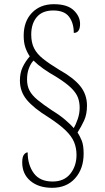

<svg xmlns="http://www.w3.org/2000/svg" viewBox="-20 -780 499 916"><path d="M229 116Q164 116 125 83Q86 50 86 -5Q86 -32 94.5 -42.5Q103 -53 112 -53Q112 6 141 46Q170 86 231 86Q286 86 315.5 49Q345 12 345 -41Q345 -74 333.5 -102Q322 -130 292.5 -158.5Q263 -187 209 -222Q141 -264 108 -303.5Q75 -343 75 -396Q75 -432 88 -459.5Q101 -487 122 -511Q108 -532 100.5 -555Q93 -578 93 -610Q93 -678 132.5 -719Q172 -760 237 -760Q301 -760 331.5 -731Q362 -702 362 -666Q362 -623 332 -623Q332 -670 309.5 -700Q287 -730 234 -730Q182 -730 155.5 -698.5Q129 -667 129 -615Q129 -577 142.5 -550Q156 -523 185.5 -499.5Q215 -476 261 -448Q331 -409 363 -369Q395 -329 395 -276Q395 -235 381.5 -205.5Q368 -176 350 -148Q361 -131 370 -109Q379 -87 379 -47Q379 25 338.5 70.5Q298 116 229 116ZM332 -169Q341 -184 350.5 -211Q360 -238 360 -266Q360 -292 352 -314Q344 -336 320.5 -359.5Q297 -383 249 -413Q214 -433 187 -452Q160 -471 140 -491Q127 -478 118 -454.5Q109 -431 109 -401Q109 -371 120.5 -348.5Q132 -326 158.5 -304Q185 -282 230 -252Q266 -230 291.5 -208Q317 -186 332 -169Z"/></svg>

Font: Noto Serif Tamil Condensed ExtraLight
Style: Italic
Weight: 200
Width: 3
Italic angle: -12°
Designer: Indian Type Foundry, Tom Grace, and the Monotype Design Team
Foundry: Monotype Imaging Inc.
Version: Version 2.003; ttfautohint (v1.8.4.7-5d5b)